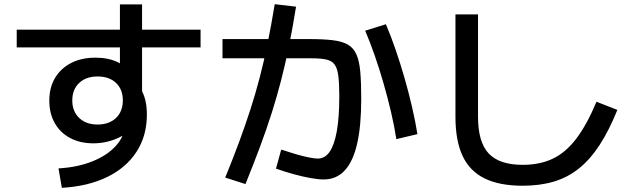

<svg xmlns="http://www.w3.org/2000/svg" viewBox="-20 -839 3040 919"><path d="M260 -33Q351 -38 423 -67Q495 -96 536.5 -143Q578 -190 578 -247V-270L630 -258Q621 -235 601.5 -216Q582 -197 554.5 -183Q527 -169 494.5 -161Q462 -153 427 -153Q363 -153 315.5 -178.5Q268 -204 242 -250Q216 -296 216 -357Q216 -420 243.5 -466Q271 -512 320.5 -537.5Q370 -563 437 -563Q499 -563 544.5 -541Q590 -519 628 -476L554 -459V-818H660V-368L652 -417Q669 -388 676 -358Q683 -328 683 -290Q683 -189 633.5 -112.5Q584 -36 492.5 8.5Q401 53 276 60ZM447 -243Q475 -243 497 -251Q519 -259 535 -274Q551 -289 559.5 -310.5Q568 -332 568 -358Q568 -411 535.5 -442Q503 -473 447 -473Q392 -473 359 -442Q326 -411 326 -358Q326 -306 359 -274.5Q392 -243 447 -243ZM60 -612V-697H940V-612Z M1529 20Q1504 20 1465 13Q1426 6 1383 -6Q1340 -18 1301 -32L1326 -123Q1359 -112 1393 -102Q1427 -92 1456 -86Q1485 -80 1501 -80Q1535 -80 1557.5 -112Q1580 -144 1592 -210.5Q1604 -277 1604 -378Q1604 -438 1599.5 -474.5Q1595 -511 1582 -529.5Q1569 -548 1542 -554Q1515 -560 1470 -560H1045V-652H1460Q1528 -652 1573 -646.5Q1618 -641 1645 -625.5Q1672 -610 1686 -578.5Q1700 -547 1704.5 -495Q1709 -443 1709 -366Q1709 -237 1689.5 -151.5Q1670 -66 1630 -23Q1590 20 1529 20ZM1058 11Q1096 -82 1125.5 -162Q1155 -242 1179 -316.5Q1203 -391 1223 -467.5Q1243 -544 1260.5 -630Q1278 -716 1295 -819L1397 -807Q1381 -707 1363.5 -620.5Q1346 -534 1325.5 -454.5Q1305 -375 1280 -296.5Q1255 -218 1224 -135Q1193 -52 1155 42ZM1877 -173Q1868 -233 1852 -301.5Q1836 -370 1816 -439.5Q1796 -509 1773.5 -573.5Q1751 -638 1728 -692L1827 -723Q1851 -667 1873.5 -601.5Q1896 -536 1916 -466.5Q1936 -397 1952 -328Q1968 -259 1978 -197Z M2482 50Q2371 50 2299.5 15Q2228 -20 2194 -93Q2160 -166 2160 -280V-770H2268V-280Q2268 -159 2319 -104.5Q2370 -50 2482 -50Q2564 -50 2626 -79.5Q2688 -109 2738.5 -175.5Q2789 -242 2835 -352L2935 -313Q2895 -214 2850 -145Q2805 -76 2751.5 -33Q2698 10 2631.5 30Q2565 50 2482 50Z"/></svg>

Font: M PLUS 1 Thin Medium
Style: Regular
Weight: 500
Version: Version 1.001